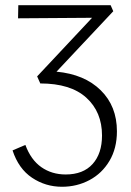

<svg xmlns="http://www.w3.org/2000/svg" viewBox="-20 -425 499 734"><path d="M427 77Q427 142 398.5 190Q370 238 322 263.5Q274 289 217 289Q154 289 102.5 254.5Q51 220 28 150L77 129Q98 186 138 214Q178 242 231 242Q298 242 334 202Q370 162 370 93Q370 3 310 -51.5Q250 -106 134 -106L122 -133L332 -357L49 -355L50 -405H403L413 -382L196 -151Q303 -141 365 -80Q427 -19 427 77Z"/></svg>

Font: Isabella Sans
Style: Regular
Weight: 400
Designer: Original fonts by Christian Thalmann (Catharsis Fonts), Modifications by Cristiano Sobral
Version: Version 0.002;July 12, 2020;FontCreator 13.0.0.2655 64-bit; 